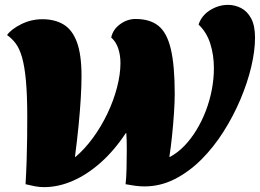

<svg xmlns="http://www.w3.org/2000/svg" viewBox="-20 -759 1068 789"><path d="M161 10Q142 10 123.5 6.5Q105 3 85 -2Q88 -54 89.5 -100.5Q91 -147 91.5 -191.5Q92 -236 92 -279Q92 -369 86.5 -428Q81 -487 70.5 -523.5Q60 -560 44.5 -580.5Q29 -601 9 -615Q26 -639 67 -659.5Q108 -680 154 -680Q205 -680 241 -658.5Q277 -637 296 -586Q315 -535 315 -446Q315 -408 312 -356.5Q309 -305 303 -244Q297 -183 288 -114H290Q328 -146 362 -192.5Q396 -239 421.5 -292.5Q447 -346 461 -400Q475 -454 475 -500Q475 -532 466 -559.5Q457 -587 437 -605Q444 -638 473.5 -659.5Q503 -681 537 -681Q596 -681 631 -653Q666 -625 682 -557.5Q698 -490 698 -373Q698 -341 695 -295Q692 -249 687 -201Q682 -153 676 -114H678Q710 -131 737.5 -159.5Q765 -188 787.5 -225Q810 -262 826 -304Q842 -346 850.5 -390.5Q859 -435 859 -478Q859 -533 844 -580Q829 -627 796 -658Q808 -695 843 -717Q878 -739 917 -739Q945 -739 970.5 -726Q996 -713 1012 -683.5Q1028 -654 1028 -604Q1028 -550 1012.5 -484.5Q997 -419 968 -350.5Q939 -282 898.5 -218Q858 -154 807.5 -103.5Q757 -53 698 -23Q639 7 574 7Q555 7 536 4.5Q517 2 496 -2Q499 -26 500 -65.5Q501 -105 501 -145.5Q501 -186 499 -212H497Q450 -141 394.5 -91.5Q339 -42 279.5 -16Q220 10 161 10Z"/></svg>

Font: Sansita Swashed Light Black
Style: Regular
Weight: 900
Version: Version 1.003